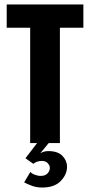

<svg xmlns="http://www.w3.org/2000/svg" viewBox="-20 -640 403 859"><path d="M115 -516H10V-620H353V-516H248V0H115ZM169 199Q145 199 125 192Q105 185 88 176L116 129Q121 136 135 141.5Q149 147 162 147Q182 147 192.5 136Q203 125 203 111Q203 101 194 90.5Q185 80 167 80Q155 80 144.5 84Q134 88 129 93L94 68L146 0H198L160 46Q176 36 196 36Q239 36 259.5 57.5Q280 79 280 106Q280 140 252 169.5Q224 199 169 199Z"/></svg>

Font: Smooch Sans ExtraBold
Style: Regular
Weight: 800
Designer: Robert E. Leuschke
Foundry: Robert E. Leuschke
Version: Version 1.010